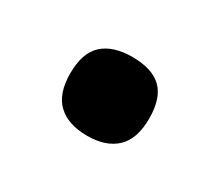

<svg xmlns="http://www.w3.org/2000/svg" viewBox="-48 -251 388 340"><g transform="rotate(30 146.0 -80.5)"><path d="M226.6 -81.1Q226.6 -39.6 205.6 -19.8Q184.6 0 146.5 0Q107.4 0 86.4 -19.8Q65.4 -39.6 65.4 -81.1Q65.4 -123 86.4 -142.1Q107.4 -161.1 146.5 -161.1Q187 -161.1 206.8 -142.1Q226.6 -123 226.6 -81.1Z"/></g></svg>

Font: Concert One
Style: Regular
Weight: 400
Version: Version 1.003